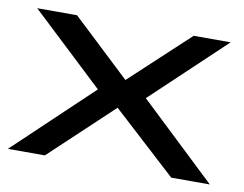

<svg xmlns="http://www.w3.org/2000/svg" viewBox="-57 -527 765 603"><g transform="rotate(10 325.0 -225.5)"><path d="M2 0H120L319 -187L523 0H646L401 -232L633 -451H515L328 -277L143 -451H16L248 -233Z"/></g></svg>

Font: Charger Pro
Style: ExBdExt
Weight: 400
Designer: Jasper
Foundry: Cannot Into Space Fonts
Version: Version 1.09